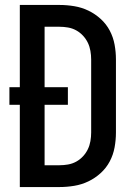

<svg xmlns="http://www.w3.org/2000/svg" viewBox="-20 -755 540 775"><path d="M60 0V-332H18V-403H60V-735H220Q250 -735 280 -730Q310 -725 337 -712Q364 -699 386.5 -678.5Q409 -658 423 -631.5Q437 -605 442.5 -575Q448 -545 448 -515V-220Q448 -190 442.5 -160Q437 -130 423 -103.5Q409 -77 386.5 -56.5Q364 -36 337 -23Q310 -10 280 -5Q250 0 220 0ZM160 -88H220Q237 -88 254.5 -91Q272 -94 287.5 -102.5Q303 -111 315 -124Q327 -137 334.5 -152.5Q342 -168 345 -185.5Q348 -203 348 -220V-515Q348 -532 345 -549.5Q342 -567 334.5 -582.5Q327 -598 315 -611Q303 -624 287.5 -632.5Q272 -641 254.5 -644Q237 -647 220 -647H160V-403H254V-332H160Z"/></svg>

Font: Iosevka Semibold
Style: Regular
Weight: 600
Monospace: yes
Designer: Belleve Invis
Foundry: Belleve Invis
Version: Version 33.2.3; ttfautohint (v1.8.4)